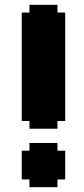

<svg xmlns="http://www.w3.org/2000/svg" viewBox="-20 -785 348 795"><path d="M218 -733H250V-284H218V-252H102V-284H70V-733H102V-765H218ZM218 -161H250V-42H218V-10H102V-42H70V-161H102V-193H218Z"/></svg>

Font: DNF Bit Bit TTF
Style: Regular
Weight: 400
Designer: Kim So-Yeon
Foundry: NEOPLE Inc.
Version: Version 1.000;September 28, 2022;FontCreator 14.0.0.2872 64-